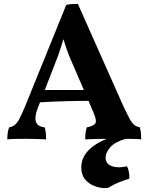

<svg xmlns="http://www.w3.org/2000/svg" viewBox="-20 -702 751 971"><path d="M374 -682 603 -167Q624 -122 636.5 -99.5Q649 -77 660.5 -69Q672 -61 687 -58Q691 -45 692.5 -30Q694 -15 694 3Q678 1 652 0.5Q626 0 599.5 0Q573 0 557 0Q545 0 525 0Q505 0 483 0.5Q461 1 441.5 1.5Q422 2 411 3Q411 -17 413 -31.5Q415 -46 419 -58Q456 -65 463 -80Q470 -95 452 -135L348 -377Q327 -423 314 -462Q301 -501 290 -543H312Q300 -500 287 -459.5Q274 -419 257 -377L169 -150Q154 -110 162 -86Q170 -62 206 -58Q210 -46 211.5 -30.5Q213 -15 213 3Q202 2 183.5 1.5Q165 1 144.5 0.5Q124 0 107 0Q82 0 57 0.5Q32 1 17 3Q17 -14 19 -29Q21 -44 26 -58Q43 -61 55 -70.5Q67 -80 78.5 -102Q90 -124 106 -162L315 -677Q331 -681 343.5 -681.5Q356 -682 374 -682ZM427 -247 442 -192Q375 -192 301.5 -190Q228 -188 160 -183L176 -247ZM585 -23 615 0Q559 17 536.5 44Q514 71 514 95Q514 119 532 131.5Q550 144 584 144Q593 144 602.5 142.5Q612 141 621 139Q626 145 629 156Q632 167 633.5 179.5Q635 192 634 202Q606 210 578 221.5Q550 233 528 248Q523 249 518 249Q513 249 507 249Q485 249 458 239Q431 229 411 206Q391 183 391 144Q391 90 437.5 48.5Q484 7 585 -23Z"/></svg>

Font: Vollkorn
Style: Bold
Weight: 700
Designer: Friedrich Althausen
Foundry: Friedrich Althausen
Version: Version 5.000